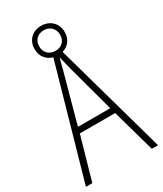

<svg xmlns="http://www.w3.org/2000/svg" viewBox="-216 -1051 884 1040"><g transform="rotate(-30 225.5 -531.5)"><path d="M412 -93H451L256 -789C294 -800 320 -832 320 -877C320 -933 279 -970 225 -970C172 -970 132 -934 132 -878C132 -831 160 -799 198 -789L0 -93H40L116 -360H337ZM227 -813C185 -813 161 -842 161 -878C161 -915 186 -942 226 -942C264 -942 291 -915 291 -877C291 -839 266 -813 227 -813ZM249 -684 327 -396H125L204 -684C212 -716 220 -742 227 -772C234 -742 242 -714 249 -684Z"/></g></svg>

Font: Noto Sans Telugu UI Condensed ExtraLight
Style: Regular
Weight: 200
Width: 3
Designer: Jelle Bosma - Monotype Design Team
Foundry: Monotype Imaging Inc.
Version: Version 2.005